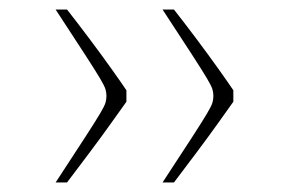

<svg xmlns="http://www.w3.org/2000/svg" viewBox="-20 -442 608 404"><path d="M204 -240Q204 -247 202 -254Q200 -261 190.5 -277Q181 -293 159 -327Q137 -361 97 -422H121Q143 -394 168.5 -360Q194 -326 215 -296.5Q236 -267 246 -252V-228Q236 -214 215 -184.5Q194 -155 168.5 -121Q143 -87 121 -58H97Q137 -119 159 -153Q181 -187 190.5 -203Q200 -219 202 -226Q204 -233 204 -240ZM429 -240Q429 -247 427 -254Q425 -261 415.5 -277Q406 -293 384 -327Q362 -361 322 -422H346Q368 -394 393.5 -360Q419 -326 440 -296.5Q461 -267 471 -252V-228Q461 -214 440 -184.5Q419 -155 393.5 -121Q368 -87 346 -58H322Q362 -119 384 -153Q406 -187 415.5 -203Q425 -219 427 -226Q429 -233 429 -240Z"/></svg>

Font: Ojuju Light
Style: Regular
Weight: 300
Designer: Chisaokwu Joboson, Mirko Velimirovic
Foundry: Udi Foundry
Version: Version 1.000